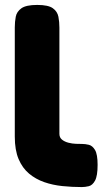

<svg xmlns="http://www.w3.org/2000/svg" viewBox="-20 -750 426 779"><path d="M312 9Q273 9 233.5 5Q194 1 159.5 -11Q125 -23 98 -45.5Q71 -68 55.5 -104.5Q40 -141 40 -196V-639Q40 -662 44 -682.5Q48 -703 67 -716.5Q86 -730 131 -730Q176 -730 194.5 -716.5Q213 -703 217 -682Q221 -661 221 -638V-207Q221 -192 231.5 -183.5Q242 -175 257.5 -171Q273 -167 288 -166.5Q303 -166 313 -166Q326 -166 340.5 -162.5Q355 -159 365.5 -141.5Q376 -124 376 -81Q376 -36 365.5 -17Q355 2 340 5.5Q325 9 312 9Z"/></svg>

Font: Fredoka SemiExpanded
Style: Bold
Weight: 700
Width: 6
Designer: Ben Nathan
Foundry: Milena B. Brandão, Ben Nathan
Version: Version 2.001